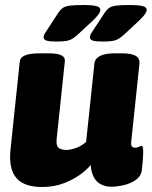

<svg xmlns="http://www.w3.org/2000/svg" viewBox="-20 -738 606 767"><path d="M148 9Q75 9 44.5 -28Q14 -65 22 -141L59 -493Q61 -509 80.5 -517Q100 -525 140 -525H174Q210 -525 225.5 -517Q241 -509 239 -493L206 -180Q205 -167 207.5 -158Q210 -149 219.5 -144Q229 -139 246 -139Q255 -139 265.5 -141.5Q276 -144 286.5 -148Q297 -152 306.5 -158Q316 -164 324 -171L357 -483Q361 -525 439 -525H465Q505 -525 522 -515Q539 -505 537 -483L504 -170Q503 -159 506.5 -153.5Q510 -148 520 -148Q528 -148 534.5 -151.5Q541 -155 545 -155Q549 -155 550.5 -149.5Q552 -144 552 -131Q552 -124 551.5 -114Q551 -104 550 -91Q549 -78 547 -62Q545 -36 524 -20.5Q503 -5 475 1.5Q447 8 424 8Q398 8 377.5 -5Q357 -18 348 -46.5Q339 -75 344 -122L352 -91Q339 -71 309.5 -47.5Q280 -24 239 -7.5Q198 9 148 9ZM204 -572Q177 -572 165.5 -576Q154 -580 154 -589Q154 -593 156.5 -599Q159 -605 166 -615L213 -687Q221 -699 230.5 -706Q240 -713 259 -715.5Q278 -718 316 -718Q346 -718 363.5 -714Q381 -710 381 -699Q381 -691 373 -680Q365 -669 350 -655L293 -602Q280 -590 269.5 -583.5Q259 -577 244.5 -574.5Q230 -572 204 -572ZM389 -572Q362 -572 350.5 -576Q339 -580 339 -589Q339 -593 341.5 -599Q344 -605 351 -615L398 -687Q406 -699 415.5 -706Q425 -713 444 -715.5Q463 -718 501 -718Q531 -718 548.5 -714Q566 -710 566 -699Q566 -691 558 -680Q550 -669 535 -655L478 -602Q465 -590 454.5 -583.5Q444 -577 429.5 -574.5Q415 -572 389 -572Z"/></svg>

Font: Asap Black
Style: Italic
Weight: 900
Italic angle: -6°
Designer: Pablo Cosgaya
Foundry: Omnibus-Type
Version: Version 3.001